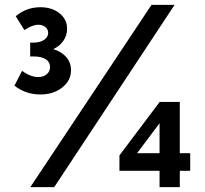

<svg xmlns="http://www.w3.org/2000/svg" viewBox="-20 -772 844 792"><path d="M203.6 0H105L605 -752H700.2ZM39.6 -418.5 70.8 -479.5Q106.9 -454.1 137.2 -454.1Q159.2 -454.1 172.9 -465.8Q186.5 -477.5 186.5 -495.6Q186.5 -516.1 168.7 -527.6Q150.9 -539.1 119.6 -539.1H104.5V-596.2H118.7Q145 -596.2 161.9 -607.7Q178.7 -619.1 178.7 -636.2Q178.7 -650.9 167.2 -660.4Q155.8 -669.9 138.2 -669.9Q113.8 -669.9 80.6 -647.9L44.9 -705.1Q88.9 -742.2 146.5 -742.2Q194.8 -742.2 225.8 -717Q256.8 -691.9 256.8 -653.3Q256.8 -626 241.5 -603.8Q226.1 -581.5 199.7 -569.3Q233.9 -559.1 253.4 -536.4Q272.9 -513.7 272.9 -482.4Q272.9 -439.5 236.6 -410.9Q200.2 -382.3 146.5 -382.3Q86.4 -382.3 39.6 -418.5ZM721.7 0H638.2V-67.4H472.7V-130.9L638.7 -351.6H721.7V-140.1H764.6V-67.4H721.7ZM545.4 -140.1H638.2V-263.7Z"/></svg>

Font: Kumbh Sans ExtraBold
Style: Regular
Weight: 800
Version: Version 1.005